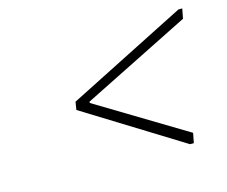

<svg xmlns="http://www.w3.org/2000/svg" viewBox="-67 -622 690 584"><g transform="rotate(-15 277.5 -330.5)"><path d="M543 -502 203 -332V-328L483 -159L477 -128H465L158 -318L162 -343L537 -533H549Z"/></g></svg>

Font: Be Vietnam Thin
Style: Italic
Weight: 250
Italic angle: -9°
Designer: Gabriel Lam
Foundry: TypeRant
Version: Version 3.000